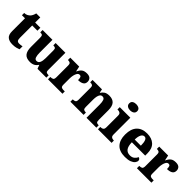

<svg xmlns="http://www.w3.org/2000/svg" viewBox="254 -2039 3314 3314"><g transform="rotate(45 1911.0 -382.0)"><path d="M259 10Q182 10 139 -25.5Q96 -61 96 -149V-464H21V-519Q59 -519 86 -534Q113 -549 128 -565Q142 -580 154 -604Q166 -628 174 -661H272V-536H399V-464H272V-165Q272 -122 285 -102.5Q298 -83 334 -83Q354 -83 373 -85.5Q392 -88 408 -92V-19Q391 -11 352.5 -0.5Q314 10 259 10Z M687 10Q597 10 557.5 -39Q518 -88 518 -188V-407Q518 -450 506.5 -464.5Q495 -479 458 -479H454V-536H694V-226Q694 -162 707 -122.5Q720 -83 757 -83Q799 -83 817 -123Q835 -163 835 -231V-418Q835 -460 819 -469.5Q803 -479 776 -479H772V-536H1010V-119Q1010 -76 1026.5 -66.5Q1043 -57 1071 -57H1081V0H865L840 -67H835Q812 -29 775.5 -9.5Q739 10 687 10Z M1121 0V-57H1126Q1160 -57 1179.5 -69.5Q1199 -82 1199 -129V-411Q1199 -455 1182 -467Q1165 -479 1132 -479H1129V-536H1347L1367 -442H1372Q1397 -498 1431.5 -523Q1466 -548 1526 -548Q1584 -548 1610 -521.5Q1636 -495 1636 -454Q1636 -403 1598.5 -380Q1561 -357 1498 -357Q1498 -398 1489.5 -420Q1481 -442 1453 -442Q1426 -442 1409 -416.5Q1392 -391 1383.5 -352.5Q1375 -314 1375 -276V-124Q1375 -80 1393 -68.5Q1411 -57 1440 -57H1474V0Z M1668 0V-57H1672Q1706 -57 1725 -69Q1744 -81 1744 -125V-415Q1744 -456 1727 -467.5Q1710 -479 1677 -479H1673V-536H1903L1916 -469H1921Q1942 -504 1976 -527Q2010 -550 2073 -550Q2153 -550 2194.5 -504.5Q2236 -459 2236 -358V-128Q2236 -82 2250 -69.5Q2264 -57 2298 -57H2302V0H2061V-322Q2061 -386 2047.5 -421.5Q2034 -457 1996 -457Q1967 -457 1950.5 -435.5Q1934 -414 1927 -379.5Q1920 -345 1920 -305V-122Q1920 -81 1936.5 -69Q1953 -57 1986 -57H1990V0Z M2503 -622Q2462 -622 2434 -641Q2406 -660 2406 -698Q2406 -738 2434 -756Q2462 -774 2503 -774Q2542 -774 2571 -756Q2600 -738 2600 -698Q2600 -660 2571 -641Q2542 -622 2503 -622ZM2341 0V-57H2353Q2383 -57 2401.5 -72.5Q2420 -88 2420 -130V-412Q2420 -450 2400.5 -464.5Q2381 -479 2353 -479H2337V-536H2595V-128Q2595 -87 2614 -72Q2633 -57 2662 -57H2673V0Z M3006 10Q2870 10 2803 -62.5Q2736 -135 2736 -266Q2736 -406 2803.5 -478Q2871 -550 2994 -550Q3108 -550 3173.5 -489Q3239 -428 3239 -309V-255H2913Q2915 -159 2949 -114.5Q2983 -70 3049 -70Q3100 -70 3131.5 -95.5Q3163 -121 3180 -158Q3196 -153 3207.5 -140.5Q3219 -128 3219 -110Q3219 -82 3197.5 -54.5Q3176 -27 3129 -8.5Q3082 10 3006 10ZM3065 -323Q3065 -398 3049 -439.5Q3033 -481 2998 -481Q2961 -481 2938.5 -440.5Q2916 -400 2915 -323Z M3292 0V-57H3297Q3331 -57 3350.5 -69.5Q3370 -82 3370 -129V-411Q3370 -455 3353 -467Q3336 -479 3303 -479H3300V-536H3518L3538 -442H3543Q3568 -498 3602.5 -523Q3637 -548 3697 -548Q3755 -548 3781 -521.5Q3807 -495 3807 -454Q3807 -403 3769.5 -380Q3732 -357 3669 -357Q3669 -398 3660.5 -420Q3652 -442 3624 -442Q3597 -442 3580 -416.5Q3563 -391 3554.5 -352.5Q3546 -314 3546 -276V-124Q3546 -80 3564 -68.5Q3582 -57 3611 -57H3645V0Z"/></g></svg>

Font: Noto Serif Lao ExtraBold
Style: Regular
Weight: 800
Designer: Monotype Design Team
Foundry: Monotype Imaging Inc.
Version: Version 2.003; ttfautohint (v1.8.4.7-5d5b)